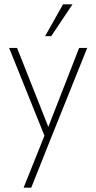

<svg xmlns="http://www.w3.org/2000/svg" viewBox="-20 -615 438 873"><path d="M309.6 -595.2H266.6L185.1 -450.7H212.9ZM339.8 -397 199.7 -38.1 57.6 -397H21.5L182.1 2L87.4 238.3H122.1L211.9 12.7L376.5 -397Z"/></svg>

Font: Now ExtraLight
Style: Regular
Weight: 200
Designer: Alfredo Marco Pradil
Foundry: Alfredo Marco Pradil
Version: Version 1.200;hotconv 1.0.109;makeotfexe 2.5.65596